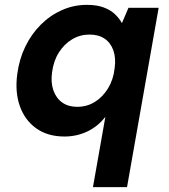

<svg xmlns="http://www.w3.org/2000/svg" viewBox="-20 -549 694 789"><path d="M362 220 413 -69Q382 -29 338.5 -8.5Q295 12 245 12Q176 12 129 -21.5Q82 -55 61.5 -113Q41 -171 51 -245Q59 -306 84 -357.5Q109 -409 147.5 -447.5Q186 -486 234.5 -507.5Q283 -529 337 -529Q378 -529 406 -518.5Q434 -508 452 -491Q470 -474 481 -454L508 -517H632L502 220ZM297 -110Q337 -110 369.5 -130Q402 -150 424 -186Q446 -222 451 -268Q457 -310 446 -341.5Q435 -373 410 -390Q385 -407 348 -407Q309 -407 276.5 -387.5Q244 -368 222 -333.5Q200 -299 194 -252Q188 -210 199.5 -177.5Q211 -145 236 -127.5Q261 -110 297 -110Z"/></svg>

Font: DM Sans 11pt ExtraBold
Style: Italic
Weight: 800
Italic angle: -10°
Version: Version 4.004;gftools[0.9.30]